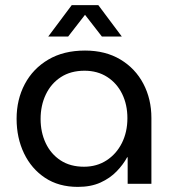

<svg xmlns="http://www.w3.org/2000/svg" viewBox="-20 -720 678 752"><path d="M285 12Q210 12 156.5 -23.5Q103 -59 74 -119.5Q45 -180 45 -255Q45 -330 77 -390.5Q109 -451 169 -486.5Q229 -522 313 -522Q393 -522 451.5 -487Q510 -452 541.5 -392Q573 -332 573 -258V0H480V-104H478Q463 -76 437 -49Q411 -22 373.5 -5Q336 12 285 12ZM309 -67Q359 -67 397.5 -92Q436 -117 457.5 -160Q479 -203 479 -257Q479 -310 458.5 -352Q438 -394 400 -418.5Q362 -443 311 -443Q257 -443 218.5 -418Q180 -393 159.5 -350Q139 -307 139 -254Q139 -202 159 -159.5Q179 -117 217 -92Q255 -67 309 -67ZM169 -577 261 -700H365L457 -577H379L313 -662L247 -577Z"/></svg>

Font: MuseoModerno
Style: Regular
Weight: 400
Designer: Pablo Cosgaya, Héctor Gatti, Marcela Romero, and the Authors of The MuseoModerno Project.
Foundry: Omnibus-Type Team
Version: Version 1.001